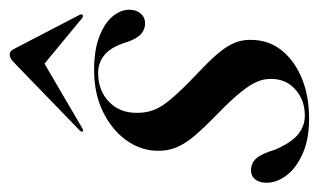

<svg xmlns="http://www.w3.org/2000/svg" viewBox="-156 -510 672 405"><g transform="rotate(-90 180.5 -307.0)"><path d="M139.5 -0.5Q172.5 -0.5 194.8 -20.5Q217 -40.5 217 -71Q217.5 -86.5 211 -101.5Q204.5 -116.5 189 -135.8Q173.5 -155 146.5 -181.5Q116 -211 97.8 -232.2Q79.5 -253.5 72 -272.8Q64.5 -292 65.5 -314.5Q67 -349.5 89 -379Q111 -408.5 148.8 -426.8Q186.5 -445 236 -445Q277.5 -445 305.8 -434.2Q334 -423.5 348.2 -406.8Q362.5 -390 363 -371.5Q363 -356 355 -346.8Q347 -337.5 334.5 -337.5Q320 -337.5 309.8 -348Q299.5 -358.5 291.5 -385.5Q282 -412 266.2 -424.2Q250.5 -436.5 229.5 -436.5Q193 -436.5 169.2 -414Q145.5 -391.5 145.5 -356Q145 -337.5 151 -320.5Q157 -303.5 174.8 -282.5Q192.5 -261.5 227 -228.5Q255.5 -202 272 -182.2Q288.5 -162.5 294.8 -144.5Q301 -126.5 299 -105Q296.5 -71.5 274.5 -46Q252.5 -20.5 216.2 -6Q180 8.5 133 8.5Q91 8.5 60.8 -4.5Q30.5 -17.5 14.2 -38.2Q-2 -59 -2 -81.5Q-2 -95.5 4.8 -104.8Q11.5 -114 24.5 -114Q39.5 -114 49.5 -102.8Q59.5 -91.5 67.5 -64Q82.5 -29 100 -14.8Q117.5 -0.5 139.5 -0.5ZM272 -563H233L345 -470.5Q347 -469 348.8 -468.5Q350.5 -468 351.5 -469Q353 -470 353.2 -472Q353.5 -474 352 -476L281 -612.5Q278.5 -618 275.8 -620.5Q273 -623 268 -623Q263.5 -623 259.5 -620.5Q255.5 -618 250 -612.5L109 -476Q107 -474 106.2 -472Q105.5 -470 106 -469Q107.5 -468 109.5 -468.5Q111.5 -469 114 -470.5Z"/></g></svg>

Font: Fraunces 120pt
Style: Italic
Weight: 400
Italic angle: -16°
Version: Version 1.000;[b76b70a41]